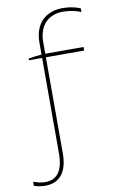

<svg xmlns="http://www.w3.org/2000/svg" viewBox="-122 -758 616 1007"><g transform="rotate(-10 185.5 -254.0)"><path d="M35 197C113 197 155 144 155 46V-466H359V-485H155V-547C155 -633 204 -686 284 -686C317 -686 352 -680 380 -667V-687C356 -698 320 -705 287 -705C192 -705 135 -646 135 -548V-484C111 -482 84 -479 65 -475V-466H135V41C135 133 103 178 39 178C17 178 -4 173 -24 165V187C-5 194 17 197 35 197Z"/></g></svg>

Font: Fixel Display Thin
Style: Regular
Weight: 100
Designer: AlfaBravo + MacPaw
Foundry: Kyrylo Tkachov, Marchela Mozhyna, Serhii Makarenko, Maria Weinstein, Zakhar Kryvoshyya
Version: Version 1.211